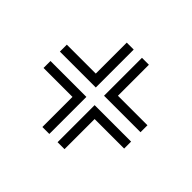

<svg xmlns="http://www.w3.org/2000/svg" viewBox="-124 -748 938 938"><g transform="rotate(-45 345.0 -278.5)"><path d="M374 -557H422V-357H636V-309H374ZM53 -357H261V-557H309V-309H53ZM422 0H374V-252H636V-204H422ZM261 -204H53V-252H309V0H261Z"/></g></svg>

Font: Train One
Style: Regular
Weight: 400
Designer: Fontworks Inc.
Foundry: Fontworks Inc.
Version: Version 1.100